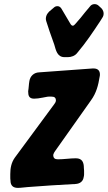

<svg xmlns="http://www.w3.org/2000/svg" viewBox="-20 -911 524 934"><path d="M356 -654C397 -702 433 -756 468 -809L478 -825C482 -831 484 -837 484 -844C484 -847 485 -859 472 -872L460 -883C455 -888 448 -891 440 -891C431 -891 423 -887 418 -880L413 -874C400 -859 387 -843 372 -824L346 -794C342 -789 338 -786 334 -786C330 -786 326 -789 322 -796L280 -867C275 -876 268 -881 260 -881C253 -881 247 -879 242 -874L229 -863C214 -852 203 -838 203 -819C203 -816 204 -812 205 -808L221 -759C228 -738 236 -717 244 -694C252 -667 258 -633 294 -633H310C326 -633 345 -639 356 -654ZM31 -33C31 -9 43 3 67 3C82 3 99 0 115 -1C192 -7 270 -12 347 -16C368 -17 384 -28 387 -49C388 -53 389 -57 389 -62V-81L388 -94C388 -121 380 -141 349 -141C321 -141 291 -136 262 -136C246 -136 239 -142 239 -158C241 -165 244 -171 248 -176L422 -422C449 -459 458 -496 465 -539C466 -542 466 -546 466 -549C466 -564 459 -578 435 -578H431L170 -559C145 -558 127 -541 123 -517C120 -501 120 -484 117 -467C117 -446 121 -431 146 -431C158 -431 172 -433 187 -436C190 -436 191 -437 192 -437L203 -439C208 -440 212 -441 217 -441H230C245 -441 252 -436 252 -421C251 -414 247 -408 243 -403L52 -144C35 -120 30 -93 30 -64V-49C30 -44 30 -38 31 -33Z"/></svg>

Font: Bangerz
Style: Bold
Weight: 700
Designer: vernon adams
Foundry: Vernon Adams
Version: Version 2.10;December 28, 2023;FontCreator 13.0.0.2683 64-bi